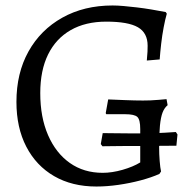

<svg xmlns="http://www.w3.org/2000/svg" viewBox="-20 -669 717 701"><path d="M332 12Q243 12 177.5 -26Q112 -64 76 -133.5Q40 -203 40 -297Q40 -402 84 -481Q128 -560 207.5 -604.5Q287 -649 391 -649Q409 -649 431.5 -647Q454 -645 479.5 -642Q505 -639 532 -634.5Q559 -630 585 -625L589 -619Q583 -598 577.5 -569Q572 -540 568.5 -509.5Q565 -479 563 -452L516 -448Q518 -468 518.5 -480Q519 -492 519 -502Q519 -549 483.5 -569.5Q448 -590 368 -590Q292 -590 238 -559Q184 -528 155.5 -470Q127 -412 127 -329Q127 -241 155.5 -175.5Q184 -110 235 -74Q286 -38 355 -38Q389 -38 427.5 -49Q466 -60 492 -76V-198Q492 -232 481.5 -242Q471 -252 437 -252Q424 -252 403.5 -252Q383 -252 368 -252L366 -256L375 -306Q400 -305 436.5 -303.5Q473 -302 502 -302Q514 -302 529 -302.5Q544 -303 559.5 -304.5Q575 -306 588 -307L592 -285Q580 -275 573.5 -258Q567 -241 564 -211Q561 -181 561 -131Q561 -106 563 -81Q565 -56 568 -43L562 -34Q533 -21 493.5 -10.5Q454 0 412 6Q370 12 332 12ZM354 -135 348 -143 355 -183Q375 -183 401 -182.5Q427 -182 453.5 -182Q480 -182 500 -182Q517 -182 538.5 -182.5Q560 -183 582 -184.5Q604 -186 622 -187L628 -178L624 -137L490 -136Q470 -136 445 -136Q420 -136 396 -135.5Q372 -135 354 -135Z"/></svg>

Font: Alegreya
Style: Regular
Weight: 400
Designer: Juan Pablo del Peral
Foundry: Huerta Tipografica
Version: Version 2.009